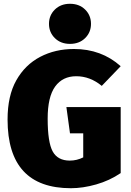

<svg xmlns="http://www.w3.org/2000/svg" viewBox="-20 -975 693 1015"><path d="M355 20Q20 20 20 -343Q20 -469 66.5 -551Q113 -633 192.5 -674.5Q272 -716 371 -716Q516 -716 618 -625L518 -521Q456 -572 383 -572Q311 -572 271.5 -517.5Q232 -463 232 -348Q232 -223 258.5 -174.5Q285 -126 349 -126Q386 -126 420 -143V-270H350L331 -409H618V-60Q559 -20 488.5 0Q418 20 355 20ZM350 -743Q301 -743 270 -773.5Q239 -804 239 -849Q239 -894 270 -924.5Q301 -955 350 -955Q399 -955 430 -924.5Q461 -894 461 -849Q461 -804 430 -773.5Q399 -743 350 -743Z"/></svg>

Font: Trujillo Black
Style: Regular
Weight: 900
Designer: Fira Sans original fonts by bBox Type GmbH, Carrois Corporate GbR, & Edenspiekermann AG / Changes by Cristiano Sobral
Foundry: Fira Sans original fonts by bBox Type GmbH, Carrois Corporate GbR, & Edenspiekermann AG / Changes by Cristiano Sobral
Version: Version 4.301;July 28, 2020;FontCreator 13.0.0.2655 64-bit